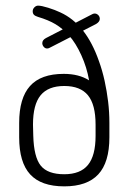

<svg xmlns="http://www.w3.org/2000/svg" viewBox="-20 -651 456 681"><path d="M321 -566Q334 -574 334 -584Q334 -592 328.5 -597.5Q323 -603 316 -603Q310 -603 302 -598L143 -516Q130 -509 130 -498Q130 -491 135 -485Q140 -479 147 -479Q153 -479 161 -484ZM296 -366Q260 -389 206 -389Q125 -389 86.5 -346Q48 -303 48 -215V-164Q48 -75 87 -32.5Q126 10 208 10Q289 10 328.5 -32.5Q368 -75 368 -164V-215Q368 -253 363.5 -290.5Q359 -328 351 -364.5Q343 -401 331 -434Q308 -500 274 -543Q240 -586 194 -607Q175 -616 151 -623.5Q127 -631 115 -631Q108 -631 102 -625Q96 -619 96 -611Q96 -603 100.5 -598.5Q105 -594 115 -591Q152 -580 177 -565Q202 -550 225 -525Q249 -498 268.5 -455Q288 -412 296 -366ZM319 -209V-169Q319 -99 292 -66Q265 -33 208 -33Q149 -33 124.5 -63.5Q100 -94 98 -170L97 -209Q97 -280 124 -313Q151 -346 208 -346Q265 -346 292 -313Q319 -280 319 -209Z"/></svg>

Font: Beiruti Light
Style: Regular
Weight: 300
Designer: Arlette Boutros
Foundry: Boutros
Version: Version 1.41